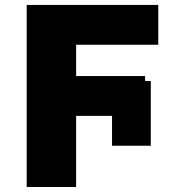

<svg xmlns="http://www.w3.org/2000/svg" viewBox="-20 -747 743 767"><path d="M582.4 -423.3V-164.8H427.6V-284.1H284.1V0H86.6V-727.3H612.2V-568.2H284.1V-443.2H559.7V-423.3Z"/></svg>

Font: Inter UI Black
Style: Regular
Weight: 900
Designer: Rasmus Andersson
Foundry: rsms
Version: 3.2;8d6f07862